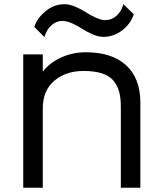

<svg xmlns="http://www.w3.org/2000/svg" viewBox="-20 -887 768 907"><path d="M643.1 -401.9V0H550.8V-381.8Q550.8 -422.4 543.5 -451.2Q536.1 -480 517.6 -503.9Q499 -527.8 463.4 -539.8Q427.7 -551.8 375 -551.8Q291 -551.8 236.6 -505.6Q182.1 -459.5 182.1 -374V0H89.8V-629.9H182.1V-550.8H184.1Q216.3 -591.8 270.3 -616Q324.2 -640.1 384.8 -640.1Q509.3 -640.1 576.2 -578.4Q643.1 -516.6 643.1 -401.9ZM563 -867.2 611.8 -819.8Q597.2 -773.9 556.9 -743.4Q516.6 -712.9 467.8 -712.9Q445.3 -712.9 418 -724.6Q390.6 -736.3 369.1 -750.5Q347.7 -764.6 321.5 -776.4Q295.4 -788.1 274.9 -788.1Q245.6 -788.1 222.7 -767.3Q199.7 -746.6 189.9 -711.9L142.1 -759.8Q154.3 -800.3 194.8 -833.7Q235.4 -867.2 284.2 -867.2Q307.1 -867.2 335.2 -855.5Q363.3 -843.8 385 -829.6Q406.7 -815.4 432.4 -803.7Q458 -792 477.1 -792Q508.3 -792 531.2 -813.2Q554.2 -834.5 563 -867.2Z"/></svg>

Font: Sinkin Sans 400 Regular
Style: Regular
Weight: 400
Designer: Keith Bates
Foundry: K-Type
Version: Sinkin Sans (version 1.0)  by Keith Bates   •   © 2014   www